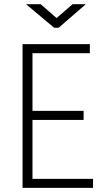

<svg xmlns="http://www.w3.org/2000/svg" viewBox="-20 -915 540 935"><path d="M89.8 -700.2H417.5V-655.8H138.2V-375H387.2V-331.1H138.2V-43.9H433.1V0H89.8ZM106.9 -894.5H178.2L255.4 -827.1L333.5 -894.5H397.9L265.6 -779.8H243.7Z"/></svg>

Font: DavidDev Light
Style: Regular
Weight: 300
Designer: David.dev
Foundry: David.dev
Version: Version 1.001;FEAKit 1.0